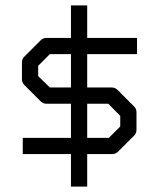

<svg xmlns="http://www.w3.org/2000/svg" viewBox="-20 -678 580 709"><path d="M486 -538V-478H302V-355H392Q405 -355 414 -346L476 -284Q484 -276 484 -263V-199Q484 -186 476 -178L416 -118Q407 -109 394 -109H302V11H242V-109H64V-169H242V-295H151Q139 -295 130 -304L70 -364Q61 -373 61 -385V-448Q61 -460 70 -469L130 -529Q139 -538 151 -538H242V-658H302V-538ZM242 -478H164L121 -435V-397L164 -355H242ZM302 -169H382L424 -211V-250L380 -295H302Z"/></svg>

Font: 3270 Nerd Font
Style: Regular
Weight: 400
Monospace: yes
Version: Version 3.0.1;Nerd Fonts 3.3.0